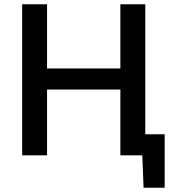

<svg xmlns="http://www.w3.org/2000/svg" viewBox="-20 -733 821 906"><path d="M84.5 0V-713H202V-410H548V-713H665.5V-99.5H757V153H657.5L651.5 0H548V-310.5H202V0Z"/></svg>

Font: Commissioner Medium
Style: Regular
Weight: 500
Designer: Kostas Bartsokas
Foundry: Kostas Bartsokas
Version: Version 1.000; ttfautohint (v1.8.3)